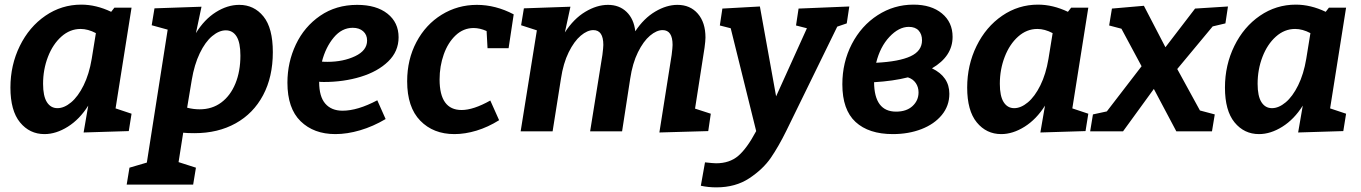

<svg xmlns="http://www.w3.org/2000/svg" viewBox="-20 -567 5875 829"><path d="M548 -534 479 -99 548 -76 536 -1 341 5 361 -111Q324 -52 273 -20Q222 12 172 12Q108 12 66.5 -38.5Q25 -89 25 -189Q25 -286 65.5 -368.5Q106 -451 176 -499Q246 -547 331 -547Q395 -547 460 -516L474 -534ZM376 -313 394 -424Q360 -442 328 -442Q282 -442 245 -409Q208 -376 187 -321.5Q166 -267 166 -205Q166 -152 182.5 -126Q199 -100 228 -100Q257 -100 287 -125Q317 -150 341 -198.5Q365 -247 376 -313Z M820 8Q788 8 771 6L751 133L826 157L814 230H527L539 157L614 135L704 -439L635 -458L647 -531L850 -538L826 -424Q862 -483 912 -514.5Q962 -546 1013 -546Q1077 -546 1117.5 -496Q1158 -446 1158 -342Q1158 -235 1116 -156Q1074 -77 997.5 -34.5Q921 8 820 8ZM808 -222 788 -102Q815 -95 842 -95Q896 -95 935.5 -124.5Q975 -154 996.5 -206.5Q1018 -259 1018 -327Q1018 -383 1001.5 -409.5Q985 -436 955 -436Q926 -436 896 -411Q866 -386 842.5 -337Q819 -288 808 -222Z M1358 -214V-213Q1358 -150 1384.5 -119.5Q1411 -89 1459 -89Q1524 -89 1609 -134L1645 -53Q1591 -21 1535 -4.5Q1479 12 1428 12Q1335 12 1278 -43.5Q1221 -99 1221 -210Q1221 -298 1257.5 -375Q1294 -452 1362.5 -499Q1431 -546 1522 -546Q1605 -546 1653 -508Q1701 -470 1701 -406Q1701 -345 1656 -301.5Q1611 -258 1537.5 -235.5Q1464 -213 1379 -213Q1364 -213 1358 -214ZM1370 -301Q1378 -300 1394 -300Q1462 -300 1513.5 -324.5Q1565 -349 1565 -392Q1565 -417 1548 -432Q1531 -447 1503 -447Q1456 -447 1421 -405Q1386 -363 1370 -301Z M1878 -224Q1878 -92 1973 -92Q2024 -92 2097 -133L2135 -48Q2087 -18 2037.5 -3Q1988 12 1942 12Q1851 12 1794.5 -46Q1738 -104 1738 -216Q1738 -310 1778 -385.5Q1818 -461 1887 -503.5Q1956 -546 2039 -546Q2120 -546 2198 -505L2176 -359H2085L2081 -433Q2052 -446 2025 -446Q1981 -446 1947.5 -414.5Q1914 -383 1896 -332Q1878 -281 1878 -224Z M2981 -98 3049 -76 3038 -1 2827 5 2880 -330Q2884 -362 2884 -373Q2884 -437 2841 -437Q2815 -437 2786.5 -413Q2758 -389 2734.5 -341.5Q2711 -294 2701 -227L2666 0H2528L2581 -330Q2585 -362 2585 -373Q2585 -437 2542 -437Q2516 -437 2487.5 -413Q2459 -389 2435.5 -341.5Q2412 -294 2402 -227L2366 0H2228L2298 -436L2230 -458L2242 -531L2443 -538L2419 -427Q2457 -486 2507 -516Q2557 -546 2605 -546Q2654 -546 2685.5 -515.5Q2717 -485 2723 -432Q2760 -488 2809 -517Q2858 -546 2905 -546Q2960 -546 2993 -508Q3026 -470 3026 -405Q3026 -391 3022 -361Z M3647 -539 3636 -466 3595 -452 3375 -2Q3342 65 3308.5 114Q3275 163 3215.5 202.5Q3156 242 3073 242Q3038 242 3006 235L3024 134Q3060 138 3072 138Q3130 138 3167.5 106Q3205 74 3245 -1L3135 -445L3088 -457L3099 -530L3261 -539L3331 -151L3464 -445L3417 -457L3428 -530Z M4079 -162Q4079 -110 4046.5 -70.5Q4014 -31 3958.5 -9.5Q3903 12 3835 12Q3731 12 3674 -40.5Q3617 -93 3617 -203Q3617 -298 3658 -377Q3699 -456 3769.5 -501.5Q3840 -547 3924 -547Q4001 -547 4047 -509Q4093 -471 4093 -408Q4093 -324 4004 -272Q4079 -236 4079 -162ZM3763 -296Q3862 -301 3911.5 -324Q3961 -347 3961 -393Q3961 -419 3946.5 -435Q3932 -451 3904 -451Q3861 -451 3820.5 -408Q3780 -365 3763 -296ZM3946 -168Q3946 -191 3934 -208.5Q3922 -226 3900 -233Q3837 -217 3754 -212Q3755 -85 3849 -85Q3894 -85 3920 -109Q3946 -133 3946 -168Z M4679 -534 4610 -99 4679 -76 4667 -1 4472 5 4492 -111Q4455 -52 4404 -20Q4353 12 4303 12Q4239 12 4197.5 -38.5Q4156 -89 4156 -189Q4156 -286 4196.5 -368.5Q4237 -451 4307 -499Q4377 -547 4462 -547Q4526 -547 4591 -516L4605 -534ZM4507 -313 4525 -424Q4491 -442 4459 -442Q4413 -442 4376 -409Q4339 -376 4318 -321.5Q4297 -267 4297 -205Q4297 -152 4313.5 -126Q4330 -100 4359 -100Q4388 -100 4418 -125Q4448 -150 4472 -198.5Q4496 -247 4507 -313Z M5271 -466 5216 -453 5063 -269 5161 -90 5225 -73 5213 0H5059L4962 -183L4829 0H4687L4699 -73L4759 -86L4909 -281L4822 -443L4769 -457L4781 -530L4919 -542L5012 -363L5140 -530L5282 -539Z M5792 -534 5723 -99 5792 -76 5780 -1 5585 5 5605 -111Q5568 -52 5517 -20Q5466 12 5416 12Q5352 12 5310.5 -38.5Q5269 -89 5269 -189Q5269 -286 5309.5 -368.5Q5350 -451 5420 -499Q5490 -547 5575 -547Q5639 -547 5704 -516L5718 -534ZM5620 -313 5638 -424Q5604 -442 5572 -442Q5526 -442 5489 -409Q5452 -376 5431 -321.5Q5410 -267 5410 -205Q5410 -152 5426.5 -126Q5443 -100 5472 -100Q5501 -100 5531 -125Q5561 -150 5585 -198.5Q5609 -247 5620 -313Z"/></svg>

Font: Bitter Pro
Style: Bold Italic
Weight: 700
Italic angle: -9°
Designer: Sol Matas, and Bitter project Authors
Foundry: Sol Matas
Version: Version 1.010